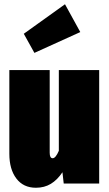

<svg xmlns="http://www.w3.org/2000/svg" viewBox="-20 -864 514 904"><path d="M447 0H280L274 -53Q250 -17 219.5 1.5Q189 20 149 20Q90 20 57 -23.5Q24 -67 24 -140V-534H214V-145Q214 -119 228 -119Q242 -119 257 -154V-534H447ZM286 -844 358 -713 142 -615 92 -705Z"/></svg>

Font: Fira Sans Extra Condensed Black
Style: Regular
Weight: 900
Width: 1
Designer: Carrois Corporate & Edenspiekermann AG
Foundry: Carrois Corporate GbR & Edenspiekermann AG
Version: Version 4.203